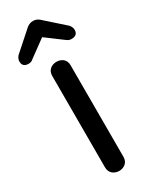

<svg xmlns="http://www.w3.org/2000/svg" viewBox="-265 -946 802 1012"><g transform="rotate(-30 136.0 -440.0)"><path d="M5 -712C16 -712 25 -715 32 -722L136 -798L238 -722C247 -715 256 -712 266 -712C291 -712 304 -723 304 -746C304 -757 300 -767 291 -778L174 -882C153 -901 121 -901 98 -882L-19 -778C-28 -767 -32 -757 -32 -747C-32 -724 -20 -712 5 -712ZM136 16C165 16 192 -2 192 -37V-595C192 -631 165 -648 136 -648C108 -648 80 -631 80 -595V-37C80 -2 108 16 136 16Z"/></g></svg>

Font: Dongle
Style: Regular
Weight: 400
Designer: Yanghee Ryu
Foundry: Yanghee Ryu
Version: Version 2.000